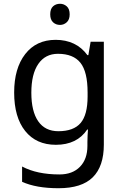

<svg xmlns="http://www.w3.org/2000/svg" viewBox="-20 -850 655 1017"><path d="M275 -639Q328 -639 370.5 -619Q413 -599 443 -558H448L460 -629H530V-84Q530 31 471.5 89Q413 147 290 147Q172 147 97 113V32Q176 74 295 74Q364 74 403.5 33.5Q443 -7 443 -77V-98Q443 -110 444 -132.5Q445 -155 446 -164H442Q388 -83 276 -83Q172 -83 113.5 -156Q55 -229 55 -360Q55 -488 113.5 -563.5Q172 -639 275 -639ZM287 -565Q220 -565 183 -511.5Q146 -458 146 -359Q146 -260 182.5 -207.5Q219 -155 289 -155Q370 -155 407 -198.5Q444 -242 444 -339V-360Q444 -470 406 -517.5Q368 -565 287 -565ZM298 -830Q318 -830 333.5 -816.5Q349 -803 349 -774Q349 -746 333.5 -732Q318 -718 298 -718Q276 -718 261 -732Q246 -746 246 -774Q246 -803 261 -816.5Q276 -830 298 -830Z"/></svg>

Font: Noto Sans Telugu UI
Style: Regular
Weight: 400
Designer: Jelle Bosma - Monotype Design Team
Foundry: Monotype Imaging Inc.
Version: Version 2.005; ttfautohint (v1.8.4.7-5d5b)